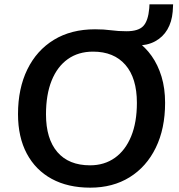

<svg xmlns="http://www.w3.org/2000/svg" viewBox="-20 -856 827 885"><path d="M396 9Q293 9 218.5 -31.5Q144 -72 103.5 -148Q63 -224 63 -330Q63 -448 106 -536Q149 -624 228.5 -672.5Q308 -721 418 -721Q459 -721 492 -716.5Q525 -712 563 -712Q618 -712 640.5 -736Q663 -760 668 -818L669 -836H778L776 -802Q772 -755 751.5 -720Q731 -685 695 -665.5Q659 -646 609 -646L612 -665Q650 -639 679 -598Q708 -557 724.5 -503Q741 -449 741 -382Q741 -263 698 -175Q655 -87 577.5 -39Q500 9 396 9ZM395 -94Q461 -94 509.5 -128.5Q558 -163 584.5 -227.5Q611 -292 611 -382Q611 -496 558 -557Q505 -618 409 -618Q341 -618 292.5 -583.5Q244 -549 218 -484.5Q192 -420 192 -329Q192 -216 244.5 -155Q297 -94 395 -94Z"/></svg>

Font: Muli
Style: Bold Italic
Weight: 700
Italic angle: -4.541°
Designer: Vernon Adams
Foundry: Vernon Adams
Version: Version 2.100; ttfautohint (v1.8.1.43-b0c9)